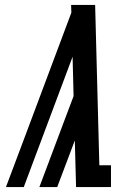

<svg xmlns="http://www.w3.org/2000/svg" viewBox="-20 -755 540 775"><path d="M4 0 71 -178 268 -704 267 -735H364L381 -88H428V0H287L282 -188L211 0H139L234 -253L277 -367L273 -526L76 0Z"/></svg>

Font: Iosevka Curly Slab SmBdObl
Style: Regular
Weight: 600
Italic angle: -9°
Monospace: yes
Designer: Belleve Invis
Foundry: Belleve Invis
Version: Version 11.0.0; ttfautohint (v1.8.3)